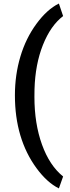

<svg xmlns="http://www.w3.org/2000/svg" viewBox="-20 -816 389 1062"><path d="M62.5 -289.1Q62.5 -401.9 92.8 -503.2Q123 -604.5 181.6 -684.3Q240.2 -764.2 305.7 -796.4L329.1 -727.1Q260.3 -674.8 217.5 -567.6Q174.8 -460.4 170.9 -322.3L170.4 -280.3Q170.4 -132.3 212.2 -16.4Q253.9 99.6 329.1 160.2L305.7 226.1Q240.2 193.8 181.4 113.5Q122.6 33.2 92.5 -67.6Q62.5 -168.5 62.5 -289.1Z"/></svg>

Font: Vazir Medium UI
Style: Medium-UI
Weight: 500
Designer: Saber Rastikerdar
Foundry: Saber Rastikerdar
Version: Version 30.0.0